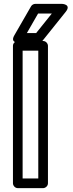

<svg xmlns="http://www.w3.org/2000/svg" viewBox="-20 -948 378 993"><path d="M178 -25H97V-686H178ZM203 25C214 25 228 15 228 0V-711C228 -722 218 -736 203 -736H72C61 -736 47 -726 47 -711V0C47 11 57 25 72 25ZM177 -878H248L167 -777H119ZM163 -928C155 -928 146 -924 141 -916L54 -765C31 -725 76 -727 76 -727H179C186 -727 194 -730 199 -736L320 -887C351 -926 301 -928 301 -928Z"/></svg>

Font: Asimov
Style: NarOu
Weight: 500
Designer: Google
Version: Version 2.000980; 2014